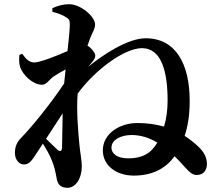

<svg xmlns="http://www.w3.org/2000/svg" viewBox="-20 -832 1040 913"><path d="M233 -467C246 -476 268 -489 292 -502L285 -435C217 -333 127 -224 81 -177C60 -156 51 -134 51 -105C51 -70 73 -49 96 -50C120 -50 135 -74 153 -102L184 -149C202 -121 218 -91 227 -68C239 -39 244 -13 249 14C253 42 266 61 301 61C339 61 369 18 369 -41C369 -69 362 -100 358 -140C352 -202 343 -303 349 -384V-386C430 -499 572 -603 655 -603C749 -603 777 -489 777 -354C777 -308 771 -266 760 -230C724 -240 683 -247 634 -247C545 -247 469 -194 469 -117C469 -44 534 3 616 3C710 3 771 -35 810 -89C832 -68 850 -47 862 -34C884 -11 897 1 917 0C947 0 964 -23 964 -52C964 -85 948 -111 924 -134C908 -149 886 -168 858 -186C873 -230 882 -283 882 -353C882 -527 816 -650 673 -650C587 -650 470 -572 399 -514L411 -528C425 -545 433 -554 433 -568C433 -579 416 -603 396 -615L407 -646C419 -678 432 -693 432 -716C432 -753 364 -812 309 -812C280 -812 255 -805 229 -793V-776C256 -769 277 -761 291 -752C309 -742 312 -736 312 -714C312 -691 307 -645 301 -589C246 -565 170 -535 143 -535C120 -535 103 -551 86 -576L72 -571C71 -552 70 -532 75 -516C87 -476 136 -429 180 -429C201 -429 213 -452 233 -467ZM728 -154C698 -102 656 -79 590 -79C536 -79 510 -102 510 -130C510 -168 556 -190 606 -190C652 -190 693 -175 728 -154ZM278 -293 275 -131C274 -112 266 -109 252 -121L199 -172Z"/></svg>

Font: Noto Serif JP
Style: Bold
Weight: 700
Designer: Ryoko NISHIZUKA 西塚涼子 (kana & ideographs); Frank Grießhammer (Latin, Greek & Cyrillic); Wenlong ZHANG 张文龙 (bopomofo); San
Foundry: Adobe
Version: Version 2.001;hotconv 1.1.0;makeotfexe 2.6.0